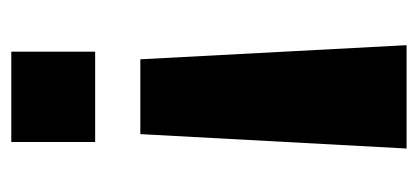

<svg xmlns="http://www.w3.org/2000/svg" viewBox="-220 -320 740 340"><g transform="rotate(-90 150.0 -150.0)"><path d="M228.5 -351.5H68.5V-500H228.5ZM215 -271.5 240 200H57L82.5 -271.5Z"/></g></svg>

Font: Trispace Condensed
Style: Bold
Weight: 700
Width: 3
Designer: Tyler Finck
Foundry: Etcetera Type Company
Version: Version 1.210; ttfautohint (v1.8.3)